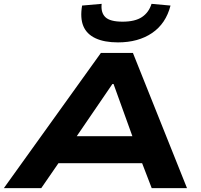

<svg xmlns="http://www.w3.org/2000/svg" viewBox="-48 -981 1047 1001"><path d="M-28 0 478 -705H645L927 0H743L665 -203L741 -130H206L309 -206L167 0ZM538 -543 320 -224 287 -271H705L658 -227L544 -543ZM567 -760Q496 -760 450 -781.5Q404 -803 386.5 -845Q369 -887 380 -952L482 -961Q477 -915 501.5 -891.5Q526 -868 591 -868Q656 -868 692 -892Q728 -916 742 -961L841 -952Q817 -858 745 -809Q673 -760 567 -760Z"/></svg>

Font: Nunito Sans 7pt Expanded ExtraBold
Style: Italic
Weight: 800
Width: 7
Italic angle: -9°
Designer: Vernon Adams
Foundry: Vernon Adams
Version: Version 3.101;gftools[0.9.27]